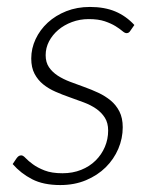

<svg xmlns="http://www.w3.org/2000/svg" viewBox="-20 -525 426 553"><path d="M355.5 -436.5Q351.5 -429.5 344.5 -429.5Q339.5 -429.5 332.2 -435.8Q325 -442 312.5 -449.8Q300 -457.5 281.5 -463.8Q263 -470 235.5 -470Q210 -470 187.2 -461.5Q164.5 -453 147.8 -438.8Q131 -424.5 121.2 -405.8Q111.5 -387 111.5 -366Q111.5 -345.5 121 -331.5Q130.5 -317.5 146.2 -307.2Q162 -297 181.8 -289.5Q201.5 -282 222.5 -274.5Q243.5 -267 263.2 -257.8Q283 -248.5 298.8 -235.5Q314.5 -222.5 324 -203.8Q333.5 -185 333.5 -158.5Q333.5 -126.5 320.8 -96.5Q308 -66.5 284.5 -43.2Q261 -20 227.8 -6Q194.5 8 153.5 8Q105 8 72.5 -8.8Q40 -25.5 16.5 -52.5L28 -69.5Q31 -73.5 34 -75.5Q37 -77.5 41.5 -77.5Q46.5 -77.5 54 -69.5Q61.5 -61.5 74.8 -51.8Q88 -42 108.5 -34Q129 -26 160 -26Q189.5 -26 213.8 -35.8Q238 -45.5 255.2 -62.5Q272.5 -79.5 282 -101.8Q291.5 -124 291.5 -149Q291.5 -171 282 -186Q272.5 -201 257 -211.8Q241.5 -222.5 221.5 -230Q201.5 -237.5 180.8 -244.8Q160 -252 140 -260.8Q120 -269.5 104.5 -282Q89 -294.5 79.5 -312.5Q70 -330.5 70 -356.5Q70 -385.5 82.5 -412.2Q95 -439 117.5 -459.8Q140 -480.5 171 -492.8Q202 -505 239 -505Q281 -505 312 -492Q343 -479 367 -453Z"/></svg>

Font: Lato Light
Style: Italic
Weight: 300
Italic angle: -7°
Designer: Lukasz Dziedzic
Foundry: Lukasz Dziedzic
Version: Version 1.104; Western+Polish opensource